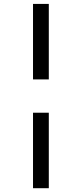

<svg xmlns="http://www.w3.org/2000/svg" viewBox="-20 -780 422 991"><path d="M231.9 -370.1H150.4V-759.8H231.9ZM231.9 191.4H150.4V-198.2H231.9Z"/></svg>

Font: SG Kara Bold
Style: Regular
Weight: 400
Designer: Damoon Khanjanzadeh
Version: Version 1.000